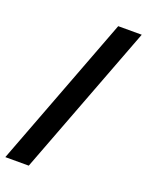

<svg xmlns="http://www.w3.org/2000/svg" viewBox="-187 -766 716 936"><g transform="rotate(20 171.5 -298.0)"><path d="M259.8 -692.4H381.8L82.5 95.7H-39.1Z"/></g></svg>

Font: Black Ops One [rus by aLiNcE]
Style: Regular
Weight: 400
Designer: James Grieshaber
Foundry: James Grieshaber
Version: Version 1.002;May 25, 2024;FontCreator 13.0.0.2680 64-bit